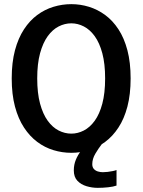

<svg xmlns="http://www.w3.org/2000/svg" viewBox="-20 -726 690 926"><path d="M324 11Q280 11 238 -1.8Q196 -14.5 159.8 -41.5Q123.5 -68.5 95.8 -110.8Q68 -153 52.2 -212Q36.5 -271 36.5 -348Q36.5 -424.5 52.2 -483.5Q68 -542.5 95.8 -584.8Q123.5 -627 159.8 -653.8Q196 -680.5 238 -693.2Q280 -706 324 -706Q367.5 -706 409 -693.2Q450.5 -680.5 487 -653.8Q523.5 -627 551.2 -584.8Q579 -542.5 594.5 -483.5Q610 -424.5 610 -348Q610 -271 594.5 -212Q579 -153 551.2 -110.8Q523.5 -68.5 487 -41.5Q450.5 -14.5 409 -1.8Q367.5 11 324 11ZM324 -81.5Q355 -81.5 384.2 -96.5Q413.5 -111.5 436.8 -143.5Q460 -175.5 473.5 -226.2Q487 -277 487 -348Q487 -418.5 473.5 -469Q460 -519.5 436.8 -551.5Q413.5 -583.5 384.2 -598.5Q355 -613.5 324 -613.5Q292.5 -613.5 263 -598.5Q233.5 -583.5 210.2 -551.5Q187 -519.5 173.2 -469Q159.5 -418.5 159.5 -348Q159.5 -277 173.2 -226.2Q187 -175.5 210.2 -143.5Q233.5 -111.5 263 -96.5Q292.5 -81.5 324 -81.5ZM542 94V169Q527 174.5 501.8 177.2Q476.5 180 451.5 180Q424 180 397.2 172Q370.5 164 353.2 145.8Q336 127.5 336 96Q336 68 345.8 44.5Q355.5 21 370.5 2Q385.5 -17 399.5 -31.5H471.5Q454 -9 439.5 15.8Q425 40.5 425 66Q425 80.5 432.8 89Q440.5 97.5 452.2 101Q464 104.5 476 104.5Q486.5 104.5 499.5 103Q512.5 101.5 524.2 99Q536 96.5 542 94Z"/></svg>

Font: Trispace Thin Medium
Style: Regular
Weight: 500
Version: Version 1.210